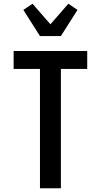

<svg xmlns="http://www.w3.org/2000/svg" viewBox="-20 -1008 540 1028"><path d="M194 0V-639H53V-735H447V-639H306V0ZM194 -815 105 -955 154 -988 250 -878 346 -988 395 -955 306 -815Z"/></svg>

Font: Iosevka Algr
Style: Bold
Weight: 700
Monospace: yes
Designer: Belleve Invis
Foundry: Belleve Invis
Version: Version 26.0.2; ttfautohint (v1.8.3)